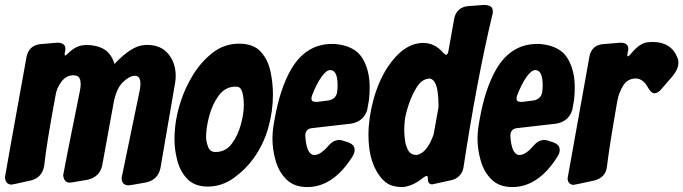

<svg xmlns="http://www.w3.org/2000/svg" viewBox="-52 -751 2769 778"><path d="M470 0Q442 0 441 -28L442 -39L443 -41L514 -384Q517 -399 517 -411Q517 -444 495 -444Q473 -444 446 -418Q419 -392 408 -332L362 -80Q352 -35 305 -23Q244 -13 240 -12Q236 -11 231 -11Q207 -11 204 -41Q204 -47 272 -384Q275 -400 275 -410Q275 -439 258 -444L255 -445L246 -446Q216 -446 196.5 -419.5Q177 -393 173 -364Q137 -171 127 -79Q119 -32 74 -20Q-1 -3 -5 -3Q-29 -3 -32 -32Q-32 -37 56 -523Q66 -566 110 -572L180 -578Q213 -578 213 -553Q213 -547 211.5 -541.5Q210 -536 210 -531Q210 -526 212 -526Q215 -526 223 -534Q256 -567 290 -568L294 -569Q338 -569 368 -552.5Q398 -536 412 -492Q481 -565 531 -568Q536 -569 544 -569Q600 -569 630 -532.5Q660 -496 660 -443Q660 -428 657 -412L598 -69Q588 -23 541 -12Q476 0 470 0Z M790 5Q738 5 708.5 -24.5Q679 -54 667 -98.5Q655 -143 655 -186Q655 -264 681 -342Q698 -395 730.5 -448Q763 -501 810 -537.5Q857 -574 917 -574Q975 -574 1004.5 -541.5Q1034 -509 1044 -461.5Q1054 -414 1054 -368Q1054 -300 1035 -233Q1016 -166 976 -110Q944 -65 895.5 -30Q847 5 790 5ZM821 -135Q862 -135 887 -168.5Q912 -202 924 -246.5Q936 -291 936 -325Q936 -372 923 -392Q917 -400 903 -400Q861 -400 834.5 -364Q808 -328 795.5 -280Q783 -232 783 -196Q783 -178 791 -156.5Q799 -135 821 -135Z M1193 7Q1140 7 1109 -23.5Q1078 -54 1065 -99.5Q1052 -145 1052 -189Q1052 -225 1061 -269Q1082 -390 1127 -469Q1187 -573 1294 -573H1304Q1384 -566 1415 -517.5Q1446 -469 1446 -396Q1446 -371 1443 -345L1436 -306Q1422 -259 1371 -250L1214 -232Q1185 -230 1185 -200Q1190 -123 1222 -123Q1235 -123 1249 -132.5Q1263 -142 1273 -154Q1290 -174 1301.5 -179Q1313 -184 1322 -184Q1327 -184 1331 -183Q1335 -182 1360 -174Q1372 -169 1378.5 -162Q1385 -155 1385 -142Q1385 -132 1377 -118Q1299 7 1193 7ZM1232 -338 1280 -344Q1309 -350 1314 -377Q1316 -391 1316 -405Q1316 -467 1286 -467Q1270 -467 1250 -438.5Q1230 -410 1212 -363Q1210 -357 1210 -352Q1210 -342 1217 -340Q1224 -338 1232 -338Z M1580 7Q1555 7 1536 1Q1517 -5 1499 -23Q1441 -85 1441 -204Q1441 -272 1461 -346Q1481 -420 1518 -478Q1584 -577 1663 -577Q1710 -577 1744 -537Q1752 -529 1756 -529Q1762 -529 1765 -544L1789 -678Q1799 -720 1842 -726L1909 -731Q1923 -731 1934 -726Q1945 -721 1945 -704L1944 -693L1943 -691Q1880 -427 1826 -72Q1823 -53 1809.5 -39Q1796 -25 1777 -21L1700 -4Q1682 -4 1682 -25Q1682 -38 1677 -38Q1672 -38 1663 -31Q1622 3 1580 7ZM1636 -123Q1678 -130 1705 -206L1725 -317Q1725 -351 1722 -374Q1715 -433 1685 -433L1683 -432Q1656 -429 1636 -396.5Q1616 -364 1603.5 -325.5Q1591 -287 1588.5 -265Q1586 -243 1586 -223Q1586 -207 1589 -183Q1592 -159 1602.5 -141Q1613 -123 1636 -123Z M2024 7Q1971 7 1940 -23.5Q1909 -54 1896 -99.5Q1883 -145 1883 -189Q1883 -225 1892 -269Q1913 -390 1958 -469Q2018 -573 2125 -573H2135Q2215 -566 2246 -517.5Q2277 -469 2277 -396Q2277 -371 2274 -345L2267 -306Q2253 -259 2202 -250L2045 -232Q2016 -230 2016 -200Q2021 -123 2053 -123Q2066 -123 2080 -132.5Q2094 -142 2104 -154Q2121 -174 2132.5 -179Q2144 -184 2153 -184Q2158 -184 2162 -183Q2166 -182 2191 -174Q2203 -169 2209.5 -162Q2216 -155 2216 -142Q2216 -132 2208 -118Q2130 7 2024 7ZM2063 -338 2111 -344Q2140 -350 2145 -377Q2147 -391 2147 -405Q2147 -467 2117 -467Q2101 -467 2081 -438.5Q2061 -410 2043 -363Q2041 -357 2041 -352Q2041 -342 2048 -340Q2055 -338 2063 -338Z M2272 -2Q2262 -2 2255 -9Q2248 -16 2248 -29Q2248 -32 2337 -525Q2347 -567 2389 -572L2462 -578Q2494 -578 2494 -553L2493 -544L2491 -537L2490 -527Q2490 -524 2490.5 -523.5Q2491 -523 2492 -523Q2497 -523 2507 -536Q2543 -579 2576 -580L2592 -581Q2668 -581 2693 -517Q2697 -509 2697 -498Q2697 -471 2673 -442L2628 -390Q2614 -373 2600 -373Q2587 -373 2575 -394Q2555 -432 2525 -433Q2491 -433 2473.5 -404.5Q2456 -376 2450 -345Q2417 -158 2407 -73Q2401 -32 2358 -20Q2276 -2 2272 -2Z"/></svg>

Font: Bangerz
Style: Bold
Weight: 700
Designer: vernon adams
Foundry: Vernon Adams
Version: Version 2.10;February 7, 2025;FontCreator 13.0.0.2683 64-bit